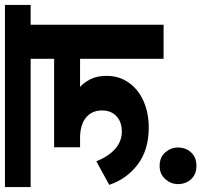

<svg xmlns="http://www.w3.org/2000/svg" viewBox="-49 -643 815 777"><g transform="rotate(-90 358.5 -254.5)"><path d="M2 58Q2 30 22 7Q42 -16 76 -16Q111 -16 130.5 7Q150 30 150 58Q150 90 130 111.5Q110 133 76 133Q42 133 22 111.5Q2 90 2 58ZM395 -338Q411 -325 425.5 -298Q440 -271 440 -229Q440 -192 424.5 -161Q409 -130 381.5 -107.5Q354 -85 315.5 -72.5Q277 -60 231 -60Q140 -60 81 -105Q22 -150 -1 -220L94 -272Q137 -169 215 -169Q253 -169 276.5 -190.5Q300 -212 300 -249Q300 -291 270.5 -314.5Q241 -338 188 -338H151V-443H509V-538H-10V-642H727V-538H647V0H509V-338Z"/></g></svg>

Font: Mukta ExtraBold
Style: Regular
Weight: 800
Designer: Girish Dalvi and Yashodeep Gholap
Foundry: Ek Type
Version: Version 2.538;PS 1.002;hotconv 16.6.51;makeotf.lib2.5.65220;